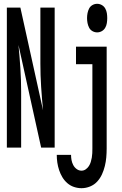

<svg xmlns="http://www.w3.org/2000/svg" viewBox="-20 -775 640 1008"><path d="M16 0V-735H87L206 -196Q200 -257 196 -318.5Q192 -380 192 -441V-735H267V0H196L77 -539Q83 -478 87 -416.5Q91 -355 91 -294V0ZM490 -605Q477 -605 465.5 -611.5Q454 -618 448 -629.5Q442 -641 439.5 -654Q437 -667 437 -680Q437 -693 439.5 -706Q442 -719 448 -730.5Q454 -742 465.5 -748.5Q477 -755 490 -755Q503 -755 514.5 -748.5Q526 -742 532.5 -730.5Q539 -719 541 -706Q543 -693 543 -680Q543 -667 541 -654Q539 -641 532.5 -629.5Q526 -618 514.5 -611.5Q503 -605 490 -605ZM408 213Q388 213 368.5 206.5Q349 200 333.5 186.5Q318 173 307.5 155.5Q297 138 290.5 118.5Q284 99 281 79Q278 59 278 38H353Q353 52 355.5 65.5Q358 79 364.5 91.5Q371 104 382.5 112.5Q394 121 408 121Q420 121 430 114Q440 107 446.5 97Q453 87 456.5 75.5Q460 64 462 52.5Q464 41 464.5 29Q465 17 465 5V-438H379V-530H540V5Q540 28 538 51Q536 74 530.5 96.5Q525 119 515.5 140Q506 161 490.5 178Q475 195 453 204Q431 213 408 213Z"/></svg>

Font: Iosevka Curly SmBdEx
Style: Regular
Weight: 600
Width: 7
Monospace: yes
Designer: Belleve Invis
Foundry: Belleve Invis
Version: Version 11.1.0; ttfautohint (v1.8.3)